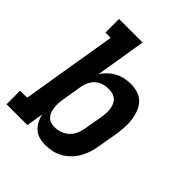

<svg xmlns="http://www.w3.org/2000/svg" viewBox="-207 -868 1009 1009"><g transform="rotate(45 298.0 -363.5)"><path d="M291 8Q268 8 246 2Q224 -4 208 -18.5Q192 -33 181.5 -52.5Q171 -72 166 -94L151 0H-4V-101H48L136 -634H97V-735H272L226 -454Q239 -474 256.5 -490.5Q274 -507 295 -518Q316 -529 338.5 -533.5Q361 -538 383 -538Q411 -538 436.5 -529.5Q462 -521 479.5 -502Q497 -483 506 -458Q515 -433 518.5 -406.5Q522 -380 520 -352.5Q518 -325 514 -297L495 -187Q491 -162 483.5 -138Q476 -114 463 -91Q450 -68 431 -48.5Q412 -29 389 -16Q366 -3 341 2.5Q316 8 291 8ZM259 -93Q280 -93 301.5 -100.5Q323 -108 340 -124Q357 -140 366 -161Q375 -182 378 -203L397 -313Q399 -328 399.5 -343Q400 -358 397.5 -372Q395 -386 389 -399Q383 -412 372 -421Q361 -430 347 -433.5Q333 -437 318 -437Q298 -437 278.5 -431Q259 -425 243.5 -411Q228 -397 219 -378Q210 -359 207 -340L189 -230Q186 -214 185 -198.5Q184 -183 185.5 -168Q187 -153 191.5 -139Q196 -125 205.5 -114Q215 -103 229 -98Q243 -93 259 -93Z"/></g></svg>

Font: Iosevka Slab Extended
Style: Bold Italic
Weight: 700
Width: 7
Italic angle: -9°
Monospace: yes
Designer: Belleve Invis
Foundry: Belleve Invis
Version: Version 11.1.0; ttfautohint (v1.8.3)